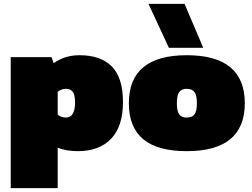

<svg xmlns="http://www.w3.org/2000/svg" viewBox="-20 -768 1295 988"><path d="M35.2 200.2V-474.1H245.1L255.9 -442.9Q314 -483.9 389.2 -483.9Q499 -483.9 555.9 -425.5Q612.8 -367.2 612.8 -243.2Q612.8 -118.2 552 -54.2Q491.2 9.8 379.9 9.8Q321.8 9.8 276.9 -7.8V200.2ZM318.8 -163.1Q366.2 -163.1 366.2 -240.2Q366.2 -280.8 354.2 -295.9Q342.3 -311 318.8 -311Q297.4 -311 276.9 -295.9V-178.2Q294.4 -163.1 318.8 -163.1Z M849.1 -522 744.1 -748H929.7L1025.9 -522ZM940.9 9.8Q790.5 9.8 716.8 -51.8Q643.1 -113.3 643.1 -236.8Q643.1 -483.9 940.9 -483.9Q1239.7 -483.9 1239.7 -236.8Q1239.7 9.8 940.9 9.8ZM940.9 -163.1Q968.3 -163.1 980.7 -179.4Q993.2 -195.8 993.2 -236.8Q993.2 -277.8 980.7 -294.4Q968.3 -311 940.9 -311Q914.6 -311 902.3 -294.4Q890.1 -277.8 890.1 -236.8Q890.1 -195.8 902.3 -179.4Q914.6 -163.1 940.9 -163.1Z"/></svg>

Font: Kanit Black
Style: Regular
Weight: 900
Designer: Katatrad Team
Foundry: CadsonDemak
Version: Version 1.000;PS 001.000;hotconv 1.0.88;makeotf.lib2.5.64775